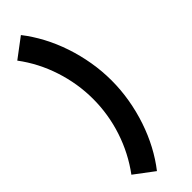

<svg xmlns="http://www.w3.org/2000/svg" viewBox="-316 -759 940 940"><g transform="rotate(-45 154.0 -289.0)"><path d="M262 -289Q262 -224 251 -159.5Q240 -95 219.5 -34Q199 27 170 81.5Q141 136 105 182L4 106Q67 21 100.5 -80.5Q134 -182 134 -289Q134 -395 100.5 -497.5Q67 -600 4 -684L105 -760Q141 -714 170 -659.5Q199 -605 219.5 -544Q240 -483 251 -418.5Q262 -354 262 -289Z"/></g></svg>

Font: NT Somic Bold
Style: Regular
Weight: 700
Designer: Ravid Balaliev — lead type designer, mastering
Michael Voronin — secret advisor, marketing
Ivan Kovalenko — best boy
Foundry: NT Type
Version: Version 0.7